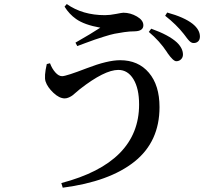

<svg xmlns="http://www.w3.org/2000/svg" viewBox="-20 -834 1040 928"><path d="M832 -538.1Q817.4 -538.1 790 -577.1Q788.1 -580.1 787.1 -582Q751 -636.7 699.2 -679.7L710.9 -695.3Q795.9 -665 835 -628.9Q864.3 -600.6 864.3 -570.3Q864.3 -556.6 855 -547.4Q845.7 -538.1 832 -538.1ZM916 -626Q912.1 -626 908.7 -627Q905.3 -627.9 901.9 -630.4Q898.4 -632.8 896 -635.3Q893.6 -637.7 889.6 -642.1Q885.7 -646.5 883.3 -649.9Q880.9 -653.3 876 -659.7Q871.1 -666 868.2 -669.9Q833 -714.8 778.3 -757.8L788.1 -773.4Q870.1 -751 911.1 -718.8Q946.3 -690.4 946.3 -657.2Q946.3 -642.6 938 -634.3Q929.7 -626 916 -626ZM206.1 -524.4 221.7 -528.3Q231.4 -502 247.6 -483.9Q263.7 -465.8 280.3 -465.8Q299.8 -465.8 399.9 -504.4Q500 -543 560.5 -543Q648.4 -543 699.7 -482.4Q751 -421.9 751 -316.4Q751 -149.4 629.9 -52.7Q508.8 43.9 283.2 73.2L276.4 50.8Q652.3 -47.9 652.3 -329.1Q652.3 -406.2 625 -451.2Q597.7 -496.1 551.8 -496.1Q485.4 -496.1 366.2 -403.3Q361.3 -399.4 349.6 -389.2Q337.9 -378.9 331.1 -373.5Q324.2 -368.2 313.5 -363.3Q302.7 -358.4 293 -358.4Q266.6 -358.4 237.8 -385.7Q209 -413.1 200.2 -440.4Q192.4 -464.8 206.1 -524.4ZM630.9 -682.6Q607.4 -682.6 580.1 -678.7Q552.7 -674.8 533.7 -670.9Q514.6 -667 481.9 -656.7Q449.2 -646.5 438.5 -642.6Q427.7 -638.7 391.6 -625.5Q355.5 -612.3 353.5 -611.3L344.7 -627.9Q421.9 -671.9 464.8 -700.2Q387.7 -713.9 347.7 -742.2Q314.5 -765.6 292 -801.8L302.7 -814.5Q378.9 -760.7 487.3 -760.7Q510.7 -760.7 540.5 -766.6Q570.3 -772.5 576.2 -772.5Q610.4 -772.5 641.6 -754.4Q672.9 -736.3 672.9 -711.9Q672.9 -683.6 630.9 -682.6Z"/></svg>

Font: GenYoMin TW TTF SemiBold
Style: Regular
Weight: 600
Version: Version 1.300